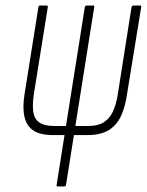

<svg xmlns="http://www.w3.org/2000/svg" viewBox="-20 -675 531 695"><path d="M172 -186Q126 -186 101 -202.5Q76 -219 68.5 -252.5Q61 -286 69 -335L119 -649Q120 -655 125 -655H148Q154 -655 153 -649L102 -331Q97 -295 100.5 -270Q104 -245 122 -232Q140 -219 175 -219H300Q334 -219 355 -232Q376 -245 388 -270Q400 -295 406 -331L456 -649Q458 -655 463 -655H486Q493 -655 491 -649L440 -335Q433 -286 417 -253Q401 -220 372 -203Q343 -186 296 -186ZM189 0Q184 0 185 -6L287 -649Q289 -655 293 -655H317Q323 -655 321 -649L219 -6Q218 0 213 0Z"/></svg>

Font: Sofia Sans Extra Condensed ExtraLight
Style: Italic
Weight: 250
Italic angle: -9°
Version: Version 4.100